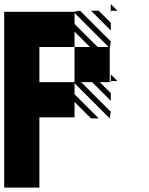

<svg xmlns="http://www.w3.org/2000/svg" viewBox="-20 -556 707 910"><path d="M505.2 -500 500 -505.2H505.2ZM505.2 -411.5 411.5 -505.2H447.9L505.2 -447.9ZM505.2 -171.9V-166.7L500 -171.9ZM505.2 -171.9H536.5L505.2 -203.1ZM505.2 -505.2H536.5L505.2 -536.5ZM0 333.3V-500H328.1L359.4 -505.2L505.2 -359.4L500 -328.1V-166.7H453.1L505.2 -114.6V-78.1L416.7 -166.7H364.6L505.2 -26L500 5.2L333.3 -161.5V-109.4L447.9 5.2H411.5L333.3 -72.9V0H166.7V333.3ZM328.1 -166.7H333.3V-333.3H406.2L333.3 -406.2V-333.3H166.7V-166.7ZM442.7 -333.3H494.8L333.3 -494.8V-442.7Z"/></svg>

Font: 0xA000-Monochrome
Style: Monochrome
Weight: 400
Version: Version 0.1